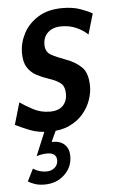

<svg xmlns="http://www.w3.org/2000/svg" viewBox="-67 -539 485 806"><g transform="rotate(-5 175.5 -136.0)"><path d="M128 10Q81.5 10 45.8 -4.2Q10 -18.5 -14.5 -31L12.5 -123.5Q34 -108 66.5 -90.8Q99 -73.5 137 -73.5Q174 -73.5 192.2 -92.5Q210.5 -111.5 210.5 -142Q210.5 -174.5 192.2 -188.2Q174 -202 144 -211.5Q116.5 -220.5 93.2 -233Q70 -245.5 55.8 -267.8Q41.5 -290 41.5 -328.5Q41.5 -371 62.2 -410.8Q83 -450.5 124.2 -476.2Q165.5 -502 227 -502Q269.5 -502 300.5 -491.2Q331.5 -480.5 352 -468.5L326.5 -382Q306.5 -401 278.5 -413.5Q250.5 -426 216 -426Q180.5 -426 159.5 -407Q138.5 -388 138.5 -355.5Q138.5 -324.5 162.2 -311.5Q186 -298.5 222 -285.5Q262.5 -271 288.2 -246Q314 -221 314 -164Q314 -137 303.5 -106.8Q293 -76.5 270.5 -50Q248 -23.5 212.8 -6.8Q177.5 10 128 10ZM206 119.5Q206 166.5 172.2 198Q138.5 229.5 88.5 229.5Q65.5 229.5 48.2 223.8Q31 218 19 210.5L45 158.5Q70.5 175.5 100 175.5Q122.5 175.5 136 163.2Q149.5 151 149.5 132.5Q149.5 100.5 109.5 100.5Q88 100.5 65 108L110 0H158L133 54Q136 54 139 54Q170 54 188 71.5Q206 89 206 119.5Z"/></g></svg>

Font: Cabin Condensed Medium
Style: Italic
Weight: 500
Width: 3
Italic angle: -10°
Designer: Pablo Impallari
Foundry: Pablo Impallari. http://www.impallari.com Igino Marini. http://www.ikern.com
Version: Version 3.001; ttfautohint (v1.8.3)